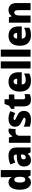

<svg xmlns="http://www.w3.org/2000/svg" viewBox="2025 -2825 810 4900"><g transform="rotate(-90 2430.0 -375.0)"><path d="M223 10C291 10 328 -19 358 -64H366L400 0H539V-760H358V-603C358 -566 362 -518 366 -482H361C332 -532 291 -563 226 -563C113 -563 38 -461 38 -277C38 -93 112 10 223 10ZM292 -135C249 -135 221 -179 221 -276C221 -370 249 -415 291 -415C349 -415 368 -370 368 -282V-261C367 -174 347 -135 292 -135Z M909 -563C818 -563 743 -546 683 -513L733 -389C785 -415 834 -430 874 -430C913 -430 936 -410 936 -362V-352L851 -349C708 -343 631 -287 631 -169C631 -59 690 10 785 10C869 10 910 -15 953 -73H956L990 0H1116V-363C1116 -494 1038 -563 909 -563ZM898 -245 936 -247V-202C936 -155 903 -123 862 -123C832 -123 813 -141 813 -179C813 -220 837 -242 898 -245Z M1546 -563C1486 -563 1433 -516 1407 -465H1398L1371 -553H1236V0H1416V-274C1416 -364 1471 -385 1525 -385C1554 -385 1571 -383 1584 -379L1600 -557C1585 -560 1564 -563 1546 -563Z M2049 -170C2049 -263 2003 -306 1917 -345C1833 -383 1818 -390 1818 -410C1818 -426 1833 -434 1860 -434C1895 -434 1949 -417 1995 -393L2043 -516C1980 -547 1923 -563 1856 -563C1727 -563 1646 -506 1646 -400C1646 -314 1687 -266 1770 -229C1857 -191 1875 -180 1875 -158C1875 -138 1858 -129 1820 -129C1775 -129 1706 -145 1647 -174V-21C1706 3 1761 10 1831 10C1981 10 2049 -60 2049 -170Z M2394 -137C2363 -137 2346 -155 2346 -191V-414H2470V-553H2346V-664H2227L2182 -548L2102 -495V-414H2165V-182C2165 -39 2227 10 2336 10C2398 10 2438 -2 2478 -21V-156C2448 -145 2422 -137 2394 -137Z M2794 -563C2639 -563 2542 -467 2542 -273C2542 -81 2646 10 2811 10C2895 10 2951 -3 3003 -31V-166C2945 -136 2896 -123 2834 -123C2761 -123 2725 -161 2723 -225H3036V-310C3036 -476 2944 -563 2794 -563ZM2800 -434C2845 -434 2870 -400 2871 -343H2725C2729 -408 2759 -434 2800 -434Z M3313 0V-760H3132V0Z M3614 0V-760H3433V0Z M3964 -563C3809 -563 3712 -467 3712 -273C3712 -81 3816 10 3981 10C4065 10 4121 -3 4173 -31V-166C4115 -136 4066 -123 4004 -123C3931 -123 3895 -161 3893 -225H4206V-310C4206 -476 4114 -563 3964 -563ZM3970 -434C4015 -434 4040 -400 4041 -343H3895C3899 -408 3929 -434 3970 -434Z M4623 -563C4552 -563 4502 -534 4471 -482H4463L4440 -553H4302V0H4483V-246C4483 -362 4499 -415 4561 -415C4606 -415 4621 -377 4621 -304V0H4802V-360C4802 -497 4731 -563 4623 -563Z"/></g></svg>

Font: Noto Sans Arabic SemCond Blk
Style: Regular
Weight: 900
Width: 4
Designer: Monotype Design Team, Nadine Chahine, Nizar Qandah and Khaled Hosny
Foundry: Monotype Imaging Inc.
Version: Version 2.012